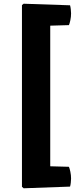

<svg xmlns="http://www.w3.org/2000/svg" viewBox="-20 -798 434 1032"><path d="M98 -770.5 250 -717.5V167.5L98 206ZM107 214 98 206 110.5 92 350.5 98.5Q354.5 107.5 358.2 125.2Q362 143 362 162Q362 170.5 360.5 184Q359 197.5 356.5 205ZM356.5 -769.5Q359 -762 360.5 -748.2Q362 -734.5 362 -726Q362 -707.5 358.2 -689.5Q354.5 -671.5 350.5 -663L110.5 -656L98 -770.5L107 -778Z"/></svg>

Font: Signika Light
Style: Bold
Weight: 700
Version: Version 2.003;gftools[0.9.32]